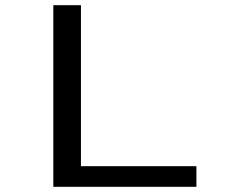

<svg xmlns="http://www.w3.org/2000/svg" viewBox="-20 -720 890 740"><path d="M292 -79.5H737V0H185.5V-700H292Z"/></svg>

Font: League Mono Wide
Style: Regular
Weight: 400
Width: 8
Designer: Tyler Finck
Foundry: The League of Moveable Type / Tyler Finck
Version: Version 2.210